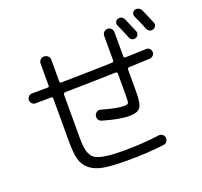

<svg xmlns="http://www.w3.org/2000/svg" viewBox="-149 -1016 1297 1235"><g transform="rotate(-20 500.0 -398.0)"><path d="M87.9 -498Q75.2 -498 65.4 -507.8Q55.7 -517.6 55.7 -531.7Q55.7 -545.9 65.9 -555.7Q76.2 -565.4 88.9 -565.4Q105.5 -565.4 141.6 -565.9Q177.7 -566.4 196.3 -566.4Q207 -566.4 207 -577.1V-726.6Q207 -741.2 217.3 -752Q227.5 -762.7 242.7 -762.7Q257.8 -762.7 269 -752.4Q280.3 -742.2 280.3 -726.6V-578.1Q280.3 -567.4 291 -567.4Q525.4 -571.3 639.6 -575.2Q651.4 -575.2 652.3 -585.9V-753.9Q652.3 -768.6 662.6 -779.3Q672.9 -790 688 -790Q703.1 -790 712.9 -779.3Q722.7 -768.6 722.7 -753.9V-588.9Q722.7 -578.1 735.4 -578.1Q758.8 -579.1 805.7 -580.6Q852.5 -582 876 -583Q888.7 -584 898.9 -575.2Q909.2 -566.4 910.2 -552.2Q911.1 -538.1 901.4 -527.8Q891.6 -517.6 877.9 -516.6Q831.1 -514.6 735.4 -510.7Q723.6 -510.7 722.7 -499V-344.7Q722.7 -265.6 704.1 -240.2Q685.5 -214.8 629.9 -214.8Q560.5 -214.8 450.2 -248Q436.5 -252 429.7 -264.6Q422.9 -277.3 426.8 -292Q430.7 -305.7 443.4 -313Q456.1 -320.3 468.8 -316.4Q570.3 -287.1 617.2 -287.1Q643.6 -287.1 647.9 -295.9Q652.3 -304.7 652.3 -358.4V-497.1Q652.3 -507.8 639.6 -507.8Q523.4 -503.9 292 -500Q288.1 -500 284.2 -496.1Q280.3 -492.2 280.3 -488.3V-190.4Q280.3 -144.5 285.6 -116.2Q291 -87.9 304.7 -66.9Q318.4 -45.9 347.2 -36.1Q376 -26.4 415.5 -22Q455.1 -17.6 519.5 -17.6Q649.4 -17.6 762.7 -33.2Q776.4 -35.2 788.1 -26.4Q799.8 -17.6 800.8 -3.9Q802.7 10.7 794.4 22.5Q786.1 34.2 772.5 35.2Q661.1 49.8 519.5 49.8Q419.9 49.8 361.8 40.5Q303.7 31.2 267.6 2.9Q231.4 -25.4 219.2 -69.3Q207 -113.3 207 -190.4V-488.3Q207 -499 196.3 -499Q178.7 -499 141.6 -498.5Q104.5 -498 87.9 -498ZM772.5 -828.1Q785.2 -832 796.9 -827.1Q808.6 -822.3 814.5 -809.6Q848.6 -731.4 856.4 -711.9Q861.3 -700.2 855.5 -688Q849.6 -675.8 837.9 -671.9Q808.6 -664.1 796.9 -692.4Q786.1 -720.7 754.9 -790Q750 -800.8 755.4 -812.5Q760.7 -824.2 772.5 -828.1ZM894.5 -844.7Q907.2 -848.6 919.9 -843.3Q932.6 -837.9 938.5 -826.2Q960 -779.3 982.4 -723.6Q986.3 -711.9 980.5 -701.2Q974.6 -690.4 962.9 -685.5Q950.2 -681.6 938 -687.5Q925.8 -693.4 920.9 -706.1Q905.3 -746.1 877.9 -805.7Q873 -816.4 877.9 -828.6Q882.8 -840.8 894.5 -844.7Z"/></g></svg>

Font: Rounded-X Mgen+ 1m regular
Style: Regular
Weight: 400
Designer: [Source Han Sans]
Ryoko NISHIZUKA  (kana & ideographs); Paul D. Hunt (Latin, Greek & Cyrillic); Wenlong ZHANG  (bopomofo
Version: Version 1.059.20150602